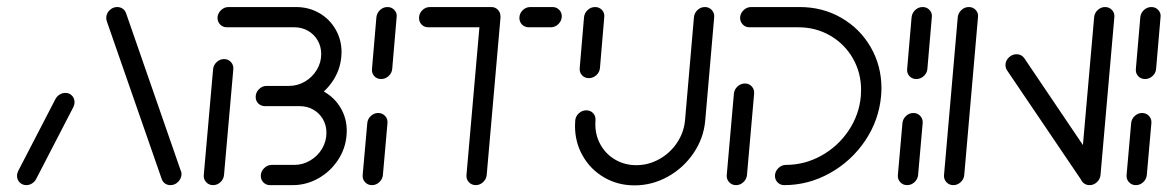

<svg xmlns="http://www.w3.org/2000/svg" viewBox="-20 -539 3399 559"><path d="M56.7 0Q45.2 0 37.4 -7.8Q29.6 -15.6 29.6 -27Q29.6 -34.4 33.3 -41.9L141.9 -251.5Q146.3 -259.3 153.9 -263.9Q161.5 -268.5 170.4 -268.5Q181.9 -268.5 189.4 -260.7Q197 -253 197 -241.5Q197 -234.1 193.3 -226.7L84.8 -17Q80.4 -9.3 72.8 -4.6Q65.2 0 56.7 0ZM508.5 -33Q508.5 -19.6 498.9 -9.8Q489.3 0 476.3 0Q467.4 0 460.7 -4.6Q454.1 -9.3 451.1 -17L291.1 -476.7Q289.3 -481.5 289.3 -486.7Q289.3 -499.6 298.9 -509.1Q308.5 -518.5 321.1 -518.5Q330 -518.5 336.9 -513.9Q343.7 -509.3 346.7 -501.5L506.3 -41.9Q508.5 -38.1 508.5 -33Z M600.4 0Q588.1 0 580.2 -8.7Q572.2 -17.4 573.3 -29.6L600.4 -337.4Q601.5 -349.6 610.9 -358.3Q620.4 -367 632.2 -367Q644.4 -367 652.4 -358.3Q660.4 -349.6 659.3 -337.4L632.2 -29.6Q631.1 -17.4 621.9 -8.7Q612.6 0 600.4 0ZM794.4 -288.9H857.4Q894.4 -288.9 924.6 -271.5Q954.8 -254.1 972.2 -224.1Q989.6 -194.1 989.6 -157.8Q989.6 -153.3 988.9 -144.4Q985.6 -105.2 963.3 -72Q941.1 -38.9 906.3 -19.4Q871.5 0 832.2 0H766.3Q754.8 0 747 -7.8Q739.3 -15.6 739.3 -27Q739.3 -39.6 748.9 -49.3Q758.5 -58.9 771.1 -58.9H837Q861.5 -58.9 883.1 -71.7Q904.8 -84.4 917.6 -105.9Q930.4 -127.4 930.4 -152.6Q930.4 -174.1 920.2 -191.9Q910 -209.6 892.2 -219.8Q874.4 -230 852.2 -230H789.6ZM724.4 -256.7Q724.4 -269.6 733.9 -279.3Q743.3 -288.9 756.3 -288.9H821.9Q846.3 -288.9 867.8 -301.5Q889.3 -314.1 902.2 -335.4Q915.2 -356.7 915.2 -381.5Q915.2 -403.3 905 -421.1Q894.8 -438.9 876.9 -449.3Q858.9 -459.6 837 -459.6H640.4Q628.1 -459.6 620.4 -468.3Q612.6 -477 613.3 -489.3Q614.8 -501.5 624.1 -510Q633.3 -518.5 645.6 -518.5H841.9Q878.9 -518.5 909.3 -501.1Q939.6 -483.7 957 -453.5Q974.4 -423.3 974.4 -387Q974.4 -383 973.7 -374.1Q970.4 -334.8 948 -301.9Q925.6 -268.9 890.7 -249.4Q855.9 -230 816.7 -230H751.5Q740 -230 732.2 -237.6Q724.4 -245.2 724.4 -256.7Z M1063 0Q1050.7 0 1042.8 -8.7Q1034.8 -17.4 1035.9 -29.6L1049.3 -180.4Q1050.4 -192.6 1059.6 -201.3Q1068.9 -210 1081.1 -210Q1093.3 -210 1101.3 -201.3Q1109.3 -192.6 1108.1 -180.4L1094.8 -29.6Q1093.7 -17.4 1084.4 -8.7Q1075.2 0 1063 0ZM1089.6 -308.9Q1077.4 -308.9 1069.6 -317.4Q1061.9 -325.9 1063 -338.1L1075.9 -489.3Q1077.4 -501.5 1086.7 -510Q1095.9 -518.5 1108.1 -518.5Q1120.4 -518.5 1128.3 -509.8Q1136.3 -501.1 1134.8 -489.3L1121.9 -338.1Q1120.7 -325.9 1111.3 -317.4Q1101.9 -308.9 1089.6 -308.9Z M1437.4 -490.4 1397 -29.6Q1395.9 -17.4 1386.5 -8.7Q1377 0 1365.2 0Q1353 0 1345 -8.7Q1337 -17.4 1338.1 -29.6L1378.5 -490.4ZM1200 -486.7Q1200 -499.6 1209.4 -509.1Q1218.9 -518.5 1231.9 -518.5H1410.4Q1421.9 -518.5 1429.4 -510.7Q1437 -503 1437 -491.9Q1437 -478.9 1427.6 -469.3Q1418.1 -459.6 1405.2 -459.6H1226.7Q1215.2 -459.6 1207.6 -467.4Q1200 -475.2 1200 -486.7ZM1492.2 -486.7Q1492.2 -499.6 1501.7 -509.1Q1511.1 -518.5 1524.1 -518.5H1588.5Q1600 -518.5 1607.8 -510.7Q1615.6 -503 1615.6 -491.9Q1615.6 -478.9 1606.1 -469.3Q1596.7 -459.6 1583.7 -459.6H1519.3Q1507.8 -459.6 1500 -467.4Q1492.2 -475.2 1492.2 -486.7Z M1694.4 -311.5Q1682.2 -311.5 1674.4 -320Q1666.7 -328.5 1667.8 -340.7L1680.4 -489.3Q1681.9 -501.5 1691.1 -510Q1700.4 -518.5 1712.6 -518.5Q1724.8 -518.5 1732.8 -509.8Q1740.7 -501.1 1739.3 -489.3L1726.7 -340.7Q1725.6 -328.5 1716.1 -320Q1706.7 -311.5 1694.4 -311.5ZM2032.2 -518.5Q2044.4 -518.5 2052.4 -509.8Q2060.4 -501.1 2059.3 -488.9L2033.3 -188.5Q2028.9 -137 1999.4 -93.5Q1970 -50 1924.3 -24.6Q1878.5 0.7 1827.4 0.7Q1778.9 0.7 1739.3 -22.2Q1699.6 -45.2 1676.9 -84.8Q1654.1 -124.4 1654.1 -172.2Q1654.1 -177.4 1654.8 -188.5Q1655.9 -200.7 1665.4 -209.3Q1674.8 -217.8 1687 -217.8Q1699.3 -217.8 1707 -209.3Q1714.8 -200.7 1713.7 -188.5Q1713.3 -184.4 1713.3 -177Q1713.3 -144.1 1728.9 -116.9Q1744.4 -89.6 1771.7 -73.9Q1798.9 -58.1 1832.6 -58.1Q1867.8 -58.1 1899.3 -75.6Q1930.7 -93 1950.9 -123Q1971.1 -153 1974.4 -188.5L2000.4 -488.9Q2001.5 -501.1 2010.7 -509.8Q2020 -518.5 2032.2 -518.5Z M2148.9 -295.9Q2161.1 -295.9 2168.9 -287.2Q2176.7 -278.5 2175.6 -266.3L2154.8 -29.6Q2153.7 -17.4 2144.4 -8.7Q2135.2 0 2123 0Q2110.7 0 2102.8 -8.7Q2094.8 -17.4 2095.9 -29.6L2116.7 -266.3Q2117.8 -278.5 2127.2 -287.2Q2136.7 -295.9 2148.9 -295.9ZM2236.3 -27Q2236.3 -39.6 2245.9 -49.3Q2255.6 -58.9 2268.1 -58.9Q2322.6 -58.9 2371.1 -85.7Q2419.6 -112.6 2450.6 -158.7Q2481.5 -204.8 2486.3 -259.3Q2487 -271.1 2487 -277Q2487 -327.4 2463 -369.3Q2438.9 -411.1 2397 -435.4Q2355.2 -459.6 2303.7 -459.6H2161.9Q2149.6 -459.6 2141.9 -468.3Q2134.1 -477 2134.8 -489.3Q2136.3 -501.5 2145.6 -510Q2154.8 -518.5 2167 -518.5H2308.5Q2374.8 -518.5 2429.3 -487.2Q2483.7 -455.9 2515 -401.7Q2546.3 -347.4 2546.3 -282.2Q2546.3 -271.1 2545.2 -259.3Q2538.9 -188.9 2498.9 -129.4Q2458.9 -70 2396.3 -35Q2333.7 0 2263.3 0Q2251.9 0 2244.1 -7.8Q2236.3 -15.6 2236.3 -27Z M2621.1 0Q2608.9 0 2600.9 -8.7Q2593 -17.4 2594.1 -29.6L2607.4 -180.4Q2608.5 -192.6 2617.8 -201.3Q2627 -210 2639.3 -210Q2651.5 -210 2659.4 -201.3Q2667.4 -192.6 2666.3 -180.4L2653 -29.6Q2651.9 -17.4 2642.6 -8.7Q2633.3 0 2621.1 0ZM2647.8 -308.9Q2635.6 -308.9 2627.8 -317.4Q2620 -325.9 2621.1 -338.1L2634.1 -489.3Q2635.6 -501.5 2644.8 -510Q2654.1 -518.5 2666.3 -518.5Q2678.5 -518.5 2686.5 -509.8Q2694.4 -501.1 2693 -489.3L2680 -338.1Q2678.9 -325.9 2669.4 -317.4Q2660 -308.9 2647.8 -308.9Z M2755.6 0Q2743.3 0 2735.4 -8.7Q2727.4 -17.4 2728.5 -29.6L2768.5 -489.3Q2770 -501.5 2779.3 -510Q2788.5 -518.5 2800.7 -518.5Q2813 -518.5 2820.9 -509.8Q2828.9 -501.1 2827.4 -489.3L2787.4 -29.6Q2786.3 -17.4 2777 -8.7Q2767.8 0 2755.6 0ZM2907.4 -350Q2907.4 -362.2 2917.2 -371.7Q2927 -381.1 2939.6 -381.1Q2953.7 -381.1 2961.9 -370L3180.7 -45.9L3131.9 -9.3L2912.6 -333.3Q2907.4 -340.4 2907.4 -350ZM3152.2 0Q3140 0 3132 -8.7Q3124.1 -17.4 3125.2 -29.6L3165.6 -489.3Q3166.7 -501.1 3175.9 -509.8Q3185.2 -518.5 3197.4 -518.5Q3209.6 -518.5 3217.6 -509.8Q3225.6 -501.1 3224.4 -489.3L3184.1 -29.6Q3183 -17.4 3173.7 -8.7Q3164.4 0 3152.2 0Z M3287 0Q3274.8 0 3266.9 -8.7Q3258.9 -17.4 3260 -29.6L3273.3 -180.4Q3274.4 -192.6 3283.7 -201.3Q3293 -210 3305.2 -210Q3317.4 -210 3325.4 -201.3Q3333.3 -192.6 3332.2 -180.4L3318.9 -29.6Q3317.8 -17.4 3308.5 -8.7Q3299.3 0 3287 0ZM3313.7 -308.9Q3301.5 -308.9 3293.7 -317.4Q3285.9 -325.9 3287 -338.1L3300 -489.3Q3301.5 -501.5 3310.7 -510Q3320 -518.5 3332.2 -518.5Q3344.4 -518.5 3352.4 -509.8Q3360.4 -501.1 3358.9 -489.3L3345.9 -338.1Q3344.8 -325.9 3335.4 -317.4Q3325.9 -308.9 3313.7 -308.9Z"/></svg>

Font: 26F Galaxy Sans Medium
Style: Italic
Weight: 500
Italic angle: -5°
Designer: C₂₉H₂₅N₃O₅
Version: Version 1.200